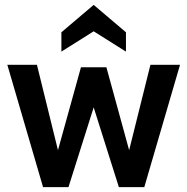

<svg xmlns="http://www.w3.org/2000/svg" viewBox="-20 -765 766 785"><path d="M363 -637 231 -554V-633L363 -745L495 -633V-554ZM260 0H156L10 -500H131L217 -151L311 -490H415L508 -151L595 -500H716L570 0H466L363 -326Z"/></svg>

Font: Cabin
Style: Bold
Weight: 700
Designer: Pablo Impallari
Foundry: Pablo Impallari. http://www.impallari.com Igino Marini. http://www.ikern.com
Version: Version 3.001;hotconv 1.0.109;makeotfexe 2.5.65596